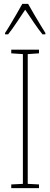

<svg xmlns="http://www.w3.org/2000/svg" viewBox="-20 -970 259 990"><path d="M181 0H38V-19L98 -22V-691L38 -695V-714H181V-695L123 -691V-22L181 -19ZM125 -950Q138 -927 156.5 -895Q175 -863 191.5 -836.5Q208 -810 214 -800V-793H199Q178 -819 154 -854.5Q130 -890 110 -920Q91 -892 66.5 -855Q42 -818 22 -793H6V-800Q17 -816 33 -843Q49 -870 66 -899Q83 -928 95 -950Z"/></svg>

Font: Noto Sans Hebrew ExtraCondensed Thin
Style: Regular
Weight: 100
Width: 2
Designer: Monotype Design Team
Foundry: Monotype Imaging Inc.
Version: Version 2.004; ttfautohint (v1.8.4.7-5d5b)